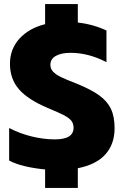

<svg xmlns="http://www.w3.org/2000/svg" viewBox="-20 -822 609 945"><path d="M202 12Q149 7 102.5 -4Q56 -15 25 -32V-192Q79 -164 137.5 -150Q196 -136 249 -136Q297 -136 319.5 -150.5Q342 -165 342 -193Q342 -215 330 -229Q318 -243 293.5 -255.5Q269 -268 214 -291Q117 -332 73 -383Q29 -434 29 -508Q29 -580 75.5 -631.5Q122 -683 202 -703V-802H363V-711Q437 -703 504 -672V-516Q416 -562 327 -562Q282 -562 255 -547Q228 -532 228 -503Q228 -483 241.5 -469Q255 -455 279.5 -443Q304 -431 358 -410Q429 -381 468.5 -352.5Q508 -324 526 -286Q544 -248 544 -191Q544 -113 499 -62.5Q454 -12 363 6V103H202Z"/></svg>

Font: Prompt
Style: Bold
Weight: 700
Designer: Katatrad Team
Foundry: CadsonDemak
Version: Version 1.000